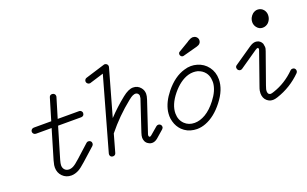

<svg xmlns="http://www.w3.org/2000/svg" viewBox="-82 -1075 2369 1480"><g transform="rotate(-20 1102.5 -335.0)"><path d="M371 -617Q382 -617 389.5 -610Q397 -603 397 -592L396 -585L347 -422H522Q534 -422 542 -412Q547 -405 547 -398.5Q547 -392 545 -387Q543 -382 540 -379Q532 -372 522 -372H332L257 -119Q249 -91 249 -77Q249 -54 262.5 -40Q276 -26 298 -26L308 -27Q321 -29 332 -35Q353 -46 388 -78L493 -173Q500 -179 507.5 -179Q515 -179 519.5 -177Q524 -175 528 -172Q535 -165 535 -154Q535 -143 527 -135L421 -40Q382 -5 360 7Q328 24 298 24Q255 24 226.5 -5Q198 -34 198 -77Q198 -85 199.5 -96.5Q201 -108 208 -133L279 -372H151Q140 -372 132.5 -379.5Q125 -387 125 -397Q125 -407 132.5 -414.5Q140 -422 151 -422H294L347 -599Q352 -617 371 -617Z M672 -595Q662 -595 654.5 -602.5Q647 -610 647 -619Q647 -628 652 -635Q657 -642 665 -644Q825 -694 827 -694Q829 -694 831 -694Q841 -694 848.5 -687Q856 -680 856 -669L855 -662L748 -283Q813 -352 887 -411Q937 -451 974 -451Q1012 -451 1035 -423Q1054 -401 1054 -371Q1054 -353 1045 -326L965 -86Q959 -70 959 -65Q959 -50 969 -50Q973 -50 982 -57L1043 -109Q1050 -115 1060 -115Q1070 -115 1077.5 -108Q1085 -101 1085 -90Q1085 -79 1076 -71Q1017 -20 1014 -17Q992 1 969 1Q957 1 946 -4Q935 -10 930.5 -13.5Q926 -17 924 -20Q920 -24 918 -28L914 -37Q909 -49 909 -63Q909 -78 917 -102Q999 -349 1001 -354Q1002 -361 1003 -371Q1003 -375 1003 -378L1000 -385Q996 -394 986 -398Q981 -400 977 -400Q973 -400 968.5 -399.5Q964 -399 953 -394.5Q942 -390 918 -371Q805 -281 715 -169L674 -23Q672 -15 665.5 -10Q659 -5 651 -5Q643 -5 637 -8Q631 -11 628 -17Q625 -23 625 -28.5Q625 -34 626 -37L793 -631Q678 -595 676 -595Q674 -595 672 -595Z M1409 -588 1493 -638 1498 -642Q1509 -648 1515 -651Q1524 -656 1533 -657Q1534 -657 1536 -657.5Q1538 -658 1540 -658Q1549 -657 1556 -655Q1570 -649 1577 -636Q1579 -632 1580 -628Q1581 -624 1581 -619Q1581 -613 1579 -607Q1575 -594 1562 -586Q1555 -582 1545 -579L1426 -547Q1423 -546 1420 -546Q1411 -546 1404.5 -553Q1398 -560 1398 -569Q1398 -575 1400.5 -580Q1403 -585 1409 -588ZM1330 19Q1317 19 1305 17Q1251 10 1213 -27Q1182 -58 1170 -102Q1163 -126 1163 -147.5Q1163 -169 1166 -187Q1179 -259 1237 -331Q1310 -421 1395 -445Q1423 -454 1449.5 -454Q1476 -454 1499 -447Q1553 -432 1586 -388Q1619 -344 1619 -285Q1619 -200 1549 -111Q1482 -25 1403 5Q1367 19 1330 19ZM1568 -273Q1568 -279 1568 -287.5Q1568 -296 1566 -309Q1562 -336 1546 -358Q1523 -388 1485 -399Q1469 -403 1450 -403Q1431 -403 1409 -397Q1339 -376 1277 -300Q1214 -222 1214 -151Q1214 -97 1249 -63Q1281 -32 1330 -32Q1374 -32 1420 -59Q1467 -87 1510 -143Q1563 -211 1568 -273Z M1786 -340 1933 -441Q1960 -459 1981 -459Q2010 -459 2027 -437Q2032 -429 2034 -425L2035 -421Q2039 -403 2039 -396.5Q2039 -390 2038 -384Q2035 -374 2032 -364L1944 -116Q1936 -93 1935 -87.5Q1934 -82 1934 -81Q1934 -80 1934 -79Q1933 -75 1933 -72.5Q1933 -70 1934 -65Q1935 -47 1951 -43Q1954 -42 1957 -42Q1965 -42 1985 -49Q2084 -82 2162 -160Q2169 -167 2178 -167Q2187 -167 2192.5 -164Q2198 -161 2201.5 -155Q2205 -149 2205 -140.5Q2205 -132 2198 -124Q2111 -37 1995 1Q1973 8 1960.5 8Q1948 8 1939 6Q1923 2 1910 -9Q1883 -32 1883 -72Q1883 -82 1885 -94Q1887 -106 1897 -133Q1987 -388 1988 -392Q1989 -396 1989 -398L1987 -406Q1985 -409 1983 -409Q1975 -409 1962 -400L1814 -298Q1808 -294 1799 -294Q1790 -294 1782.5 -301.5Q1775 -309 1775 -321Q1775 -333 1786 -340ZM2011 -610Q2011 -626 2018 -642Q2027 -660 2041 -672Q2061 -687 2081 -687Q2111 -687 2130 -664Q2145 -645 2145 -620Q2145 -587 2122 -562Q2101 -542 2074 -542Q2061 -542 2049 -547Q2035 -554 2026 -566Q2011 -585 2011 -610Z"/></g></svg>

Font: TT2020Base
Style: Italic
Weight: 400
Italic angle: -15°
Version: Version 0.2.000